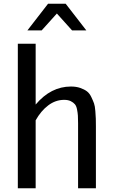

<svg xmlns="http://www.w3.org/2000/svg" viewBox="-20 -1003 605 1023"><path d="M440 -841H364L283 -931L202 -841H126L236 -983H330ZM396 -347Q396 -372 395 -387Q394 -402 390.5 -420Q387 -438 379 -447.5Q371 -457 357 -464Q343 -471 322 -471Q276 -471 237 -441.5Q198 -412 170 -362V0H75V-770H170V-446Q251 -542 358 -542Q386 -542 407.5 -534.5Q429 -527 443 -516.5Q457 -506 466.5 -486Q476 -466 481 -452Q486 -438 488 -411Q490 -384 490.5 -370.5Q491 -357 491 -329V0H396Z"/></svg>

Font: AbakuTLSymSans
Style: Regular
Weight: 400
Version: Version 2007.05.04